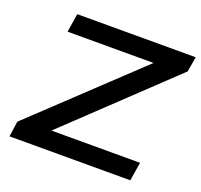

<svg xmlns="http://www.w3.org/2000/svg" viewBox="-123 -843 1025 981"><g transform="rotate(20 390.0 -352.5)"><path d="M24 0 36 -84 634 -648 635 -604H120L136 -705H780L766 -623L169 -57L167 -101H697L681 0Z"/></g></svg>

Font: Nunito Sans 7pt Expanded SemiBold
Style: Italic
Weight: 600
Width: 7
Italic angle: -9°
Designer: Vernon Adams
Foundry: Vernon Adams
Version: Version 3.101;gftools[0.9.27]